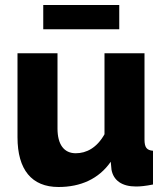

<svg xmlns="http://www.w3.org/2000/svg" viewBox="-20 -738 667 768"><path d="M214 10C302 10 375 -22 423 -91L426 -59C434 -16 468 8 524 8C541 8 562 6 592 0V-135C567 -137 558 -148 558 -180V-525H398V-201C367 -146 325 -125 283 -125C236 -125 210 -160 210 -224V-525H50V-189C50 -59 107 10 214 10ZM457 -621V-718H153V-621Z"/></svg>

Font: Raleway
Style: ExtraBold
Weight: 800
Designer: Matt McInerney, Pablo Impallari, Rodrigo Fuenzalida
Foundry: Matt McInerney, Pablo Impallari, Rodrigo Fuenzalida
Version: Version 3.000